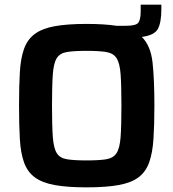

<svg xmlns="http://www.w3.org/2000/svg" viewBox="-20 -799 747 827"><path d="M353 8Q269 8 215 -2Q161 -12 129.5 -35.5Q98 -59 83.5 -99.5Q69 -140 65.5 -200Q62 -260 62 -344Q62 -428 65.5 -488Q69 -548 83.5 -588.5Q98 -629 129.5 -652.5Q161 -676 215 -686Q269 -696 353 -696Q391 -696 423 -694Q455 -692 481 -688H524Q566 -688 576 -701.5Q586 -715 586 -751V-779H675V-760Q675 -702 660 -674.5Q645 -647 591 -640Q629 -602 637 -530.5Q645 -459 645 -344Q645 -260 641 -200Q637 -140 622.5 -99.5Q608 -59 577 -35.5Q546 -12 491.5 -2Q437 8 353 8ZM353 -108Q407 -108 437.5 -113Q468 -118 482 -139.5Q496 -161 499.5 -209Q503 -257 503 -344Q503 -431 499.5 -479Q496 -527 482 -548.5Q468 -570 437.5 -575Q407 -580 353 -580Q299 -580 268.5 -575Q238 -570 224.5 -548.5Q211 -527 207.5 -479Q204 -431 204 -344Q204 -257 207.5 -209Q211 -161 224.5 -139.5Q238 -118 268.5 -113Q299 -108 353 -108Z"/></svg>

Font: Saira SemiBold
Style: Regular
Weight: 600
Designer: Hector Gatti with collaboration of the Omnibus-Type team
Foundry: Omnibus-Type
Version: Version 1.100; ttfautohint (v1.8.3)